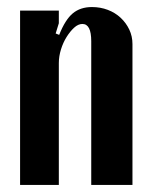

<svg xmlns="http://www.w3.org/2000/svg" viewBox="-20 -525 428 545"><path d="M148 -426Q165 -469 186.5 -487Q208 -505 241 -505Q265 -505 286 -497Q307 -489 322.5 -474.5Q338 -460 347 -441Q356 -422 356 -400V0H239V-408Q239 -457 214 -457Q202 -457 190.5 -446.5Q179 -436 169 -420Q159 -404 153 -384.5Q147 -365 147 -346V0H37V-495H147V-459L138 -430Z"/></svg>

Font: Moniqa ExtBd Paragraph
Style: Regular
Weight: 800
Designer: Rajesh Rajput
Foundry: Rajesh Rajput
Version: Version 1.000